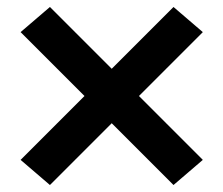

<svg xmlns="http://www.w3.org/2000/svg" viewBox="-20 -615 640 550"><path d="M123 -85 39 -157 222 -340 39 -523 123 -595 300 -418 477 -595 561 -523 378 -340 561 -157 477 -85 300 -262Z"/></svg>

Font: Iosevka Curly Extended
Style: Bold
Weight: 700
Width: 7
Monospace: yes
Designer: Belleve Invis
Foundry: Belleve Invis
Version: Version 11.1.0; ttfautohint (v1.8.3)